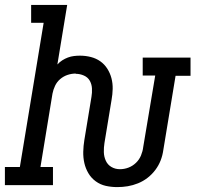

<svg xmlns="http://www.w3.org/2000/svg" viewBox="-37 -755 807 783"><path d="M441 8Q417 8 394.5 3Q372 -2 353.5 -15.5Q335 -29 323.5 -48.5Q312 -68 307 -90Q302 -112 302.5 -136Q303 -160 307 -184L336 -360Q339 -377 338 -394.5Q337 -412 329 -426Q321 -440 305 -447Q289 -454 272 -454Q272 -454 272 -454.5Q272 -455 272 -455Q255 -455 238.5 -449.5Q222 -444 208.5 -432.5Q195 -421 187.5 -405Q180 -389 177 -373L128 -74H179V0H-17V-74H44L141 -662H90V-735H237L197 -492Q206 -502 217 -509Q228 -516 240 -520.5Q252 -525 264.5 -526.5Q277 -528 289 -528Q312 -528 333.5 -522.5Q355 -517 372 -505Q389 -493 400.5 -475Q412 -457 417.5 -436Q423 -415 422.5 -392.5Q422 -370 418 -348L389 -172Q386 -153 386.5 -134.5Q387 -116 394.5 -99.5Q402 -83 417.5 -74Q433 -65 452 -65Q470 -65 487 -71.5Q504 -78 517.5 -91Q531 -104 538 -121Q545 -138 547 -155L596 -447H545V-520H740V-446H679L629 -143Q626 -121 618 -100.5Q610 -80 596.5 -62Q583 -44 565 -30Q547 -16 526 -7.5Q505 1 484 4.5Q463 8 441 8Z"/></svg>

Font: Iosevka Etoile Oblique
Style: Regular
Weight: 400
Italic angle: -9°
Designer: Belleve Invis
Foundry: Belleve Invis
Version: Version 15.5.2; ttfautohint (v1.8.4)